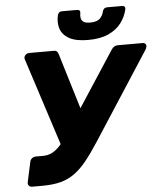

<svg xmlns="http://www.w3.org/2000/svg" viewBox="-60 -955 849 1007"><g transform="rotate(-5 365.0 -451.5)"><path d="M68 0Q57 0 51 -7.5Q45 -15 47 -25L70 -131Q72 -142 81 -149Q90 -156 100 -156H139Q165 -156 186 -166.5Q207 -177 227 -198.5Q247 -220 269 -254L546 -679Q553 -690 561.5 -695Q570 -700 580 -700H711Q721 -700 726 -693.5Q731 -687 729 -679Q728 -675 726 -670Q724 -665 721 -661L425 -204Q388 -147 356.5 -108Q325 -69 291.5 -45Q258 -21 217.5 -10.5Q177 0 121 0ZM246 -180 88 -669Q87 -671 87 -673Q87 -675 87 -678Q88 -687 96 -693.5Q104 -700 115 -700H244Q255 -700 260 -694.5Q265 -689 268 -679L366 -356ZM428 -741Q364 -741 329 -760.5Q294 -780 283 -812.5Q272 -845 281 -884Q283 -892 288.5 -897.5Q294 -903 304 -903H384Q393 -903 397 -897.5Q401 -892 399 -884Q396 -871 398.5 -858.5Q401 -846 412 -838.5Q423 -831 447 -831Q483 -831 498.5 -847Q514 -863 518 -884Q520 -892 526 -897.5Q532 -903 541 -903H621Q630 -903 634 -897.5Q638 -892 636 -884Q627 -845 602.5 -812.5Q578 -780 535 -760.5Q492 -741 428 -741Z"/></g></svg>

Font: Rubik Light
Style: Bold Italic
Weight: 700
Italic angle: -12°
Version: Version 2.104